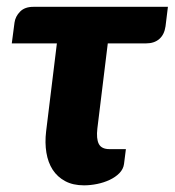

<svg xmlns="http://www.w3.org/2000/svg" viewBox="-20 -537 512 562"><path d="M22.5 -471Q25 -489 38.8 -503Q52.5 -517 77.5 -517H471.5L464.5 -460Q461 -435.5 446.2 -422.8Q431.5 -410 407.5 -410H295.5L265 -161Q261.5 -131 269.2 -115.8Q277 -100.5 300.5 -100.5H348.5L343 -57Q341 -42 329.5 -30.2Q318 -18.5 301 -10.5Q284 -2.5 264.2 1.5Q244.5 5.5 226 5.5Q193.5 5.5 170.8 -6.8Q148 -19 134.2 -40.2Q120.5 -61.5 115.8 -90.2Q111 -119 115 -152.5L146.5 -410H14.5Z"/></svg>

Font: Lato Black
Style: Italic
Weight: 900
Italic angle: -7°
Designer: Lukasz Dziedzic
Foundry: tyPoland Lukasz Dziedzic
Version: Version 2.007; 2014-02-27